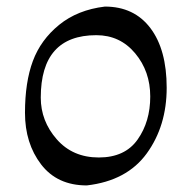

<svg xmlns="http://www.w3.org/2000/svg" viewBox="-20 -544 583 584"><path d="M244 20Q154 20 105 -44Q56 -108 56 -201Q56 -294 80 -358.5Q104 -423 160 -468.5Q216 -514 299 -524Q388 -524 437.5 -458.5Q487 -393 487 -277Q487 -161 426.5 -77.5Q366 6 244 20ZM273 -437Q104 -437 104 -247Q104 -176 152.5 -120.5Q201 -65 280.5 -65Q360 -65 398.5 -119.5Q437 -174 437 -250.5Q437 -327 391 -382Q345 -437 273 -437Z"/></svg>

Font: Rosarivo
Style: Italic
Weight: 400
Version: Version 1.003